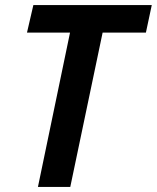

<svg xmlns="http://www.w3.org/2000/svg" viewBox="-20 -734 616 754"><path d="M129 0 255 -606H86L111 -714H576L553 -606H383L256 0Z"/></svg>

Font: Noto Sans Display SemiBold
Style: Italic
Weight: 600
Italic angle: -12°
Designer: Monotype Design Team
Foundry: Monotype Imaging Inc.
Version: Version 2.003